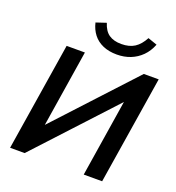

<svg xmlns="http://www.w3.org/2000/svg" viewBox="-161 -1049 1076 1176"><g transform="rotate(20 377.5 -461.0)"><path d="M38 0 150 -705H269L185 -173L160 -172L653 -705H750L638 0H518L602 -532L626 -533L133 0ZM456 -760Q404 -760 365 -777Q326 -794 301.5 -825.5Q277 -857 267 -900L333 -922Q348 -873 379 -851.5Q410 -830 460 -830Q512 -830 546 -852Q580 -874 605 -921L665 -900Q647 -854 616 -823Q585 -792 544.5 -776Q504 -760 456 -760Z"/></g></svg>

Font: Mulish ExtraLight
Style: Italic
Weight: 200
Italic angle: -9°
Designer: Vernon Adams
Foundry: Vernon Adams
Version: Version 3.603